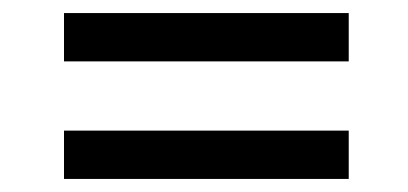

<svg xmlns="http://www.w3.org/2000/svg" viewBox="-20 -377 625 294"><path d="M78 -283V-357H514V-283ZM78 -103V-177H514V-103Z"/></svg>

Font: Ysabeau Infant SemiBold
Style: Italic
Weight: 600
Italic angle: -12°
Designer: Christian Thalmann (Catharsis Fonts)
Version: Version 2.002; featfreeze: ss01,ss02,lnum